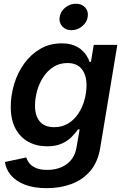

<svg xmlns="http://www.w3.org/2000/svg" viewBox="-20 -775 657 1010"><path d="M226.6 214.8Q158.2 214.8 111.1 196.5Q64 178.2 37.6 147Q11.2 115.7 5.9 77.1L118.2 53.2Q123 69.3 135 84.2Q147 99.1 169.4 108.9Q191.9 118.7 228 118.7Q289.6 118.7 331.3 88.1Q373 57.6 382.8 -1L398.9 -94.7L389.6 -93.8Q374.5 -71.3 353 -51Q331.5 -30.8 301.3 -18.1Q271 -5.4 228.5 -5.4Q171.9 -5.4 128.7 -29.3Q85.4 -53.2 61 -99.4Q36.6 -145.5 36.6 -212.4Q36.6 -273.9 54.7 -333.5Q72.8 -393.1 107.7 -441.2Q142.6 -489.3 192.1 -518.1Q241.7 -546.9 304.2 -546.9Q339.4 -546.9 364.7 -537.8Q390.1 -528.8 407.5 -513.9Q424.8 -499 435.5 -481.9Q446.3 -464.8 451.7 -448.7L458.5 -449.7L473.1 -539.1H597.2L507.3 2.4Q495.1 76.7 455.6 123.5Q416 170.4 356.7 192.6Q297.4 214.8 226.6 214.8ZM264.6 -106Q307.1 -106 339.1 -125.7Q371.1 -145.5 392.3 -177.7Q413.6 -210 424.3 -249Q435.1 -288.1 435.1 -327.1Q435.1 -380.9 409.7 -412.1Q384.3 -443.4 334.5 -443.4Q293.5 -443.4 261.7 -423.3Q230 -403.3 208.3 -370.4Q186.5 -337.4 175.3 -297.6Q164.1 -257.8 164.1 -218.8Q164.1 -165.5 189.5 -135.7Q214.8 -106 264.6 -106ZM356 -616.2Q325.2 -616.2 307.1 -636.7Q289.1 -657.2 293.9 -686Q298.3 -715.3 323.5 -735.4Q348.6 -755.4 379.4 -755.4Q410.2 -755.4 428.2 -735.4Q446.3 -715.3 441.4 -686Q437 -657.2 411.9 -636.7Q386.7 -616.2 356 -616.2Z"/></svg>

Font: Inter 18pt SemiBold
Style: Italic
Weight: 600
Italic angle: -9.3988°
Designer: Rasmus Andersson
Foundry: rsms
Version: Version 4.001;git-66647c0bb